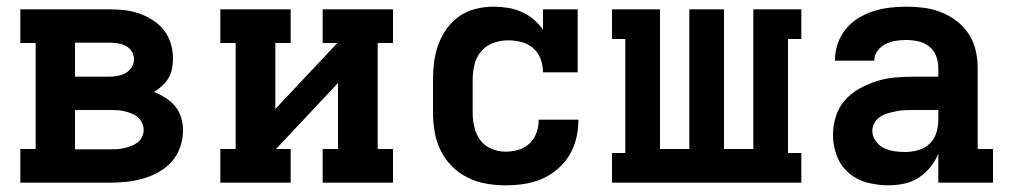

<svg xmlns="http://www.w3.org/2000/svg" viewBox="-20 -548 3040 576"><path d="M308 0H41V-101H87V-419H41V-520H308Q331 -520 353.5 -517.5Q376 -515 397.5 -507.5Q419 -500 438.5 -487.5Q458 -475 472 -457Q486 -439 492.5 -417Q499 -395 499 -372Q499 -357 496 -342Q493 -327 485.5 -314Q478 -301 466.5 -290.5Q455 -280 442 -272Q460 -265 476.5 -254.5Q493 -244 505.5 -229Q518 -214 523.5 -195Q529 -176 529 -156Q529 -131 520.5 -106.5Q512 -82 495 -63Q478 -44 455.5 -31.5Q433 -19 408.5 -12Q384 -5 359 -2.5Q334 0 308 0ZM205 -318H308Q321 -318 333.5 -320.5Q346 -323 357 -329Q368 -335 375 -346Q382 -357 382 -370Q382 -383 375 -394Q368 -405 357 -410.5Q346 -416 333.5 -418Q321 -420 308 -420H205ZM205 -100H308Q319 -100 330 -100.5Q341 -101 352 -103.5Q363 -106 373.5 -110Q384 -114 392.5 -120.5Q401 -127 406 -137Q411 -147 411 -158Q411 -169 406 -179.5Q401 -190 392.5 -197Q384 -204 373.5 -208Q363 -212 352.5 -214.5Q342 -217 330.5 -217.5Q319 -218 308 -218H205Z M641 0V-101H687V-419H641V-520H852V-419H806V-221L992 -419H948V-520H1159V-419H1113V-101H1159V0H948V-101H994V-299L808 -101H852V0Z M1497 8Q1468 8 1439 3Q1410 -2 1383.5 -15Q1357 -28 1336 -49Q1315 -70 1302 -96.5Q1289 -123 1284 -152Q1279 -181 1279 -210V-310Q1279 -337 1282.5 -363.5Q1286 -390 1295.5 -415.5Q1305 -441 1321 -463Q1337 -485 1359 -500Q1381 -515 1407.5 -521.5Q1434 -528 1461 -528Q1482 -528 1503.5 -524.5Q1525 -521 1544.5 -512.5Q1564 -504 1580.5 -490Q1597 -476 1609 -459V-520H1713V-331H1609Q1609 -351 1602 -370.5Q1595 -390 1579.5 -403.5Q1564 -417 1544 -422Q1524 -427 1504 -427Q1481 -427 1459.5 -419Q1438 -411 1423.5 -394Q1409 -377 1403.5 -354.5Q1398 -332 1398 -310V-210Q1398 -188 1403 -166.5Q1408 -145 1421 -127.5Q1434 -110 1454.5 -101.5Q1475 -93 1497 -93Q1516 -93 1535 -98.5Q1554 -104 1568 -117Q1582 -130 1589 -148.5Q1596 -167 1596 -187V-189H1715V-184Q1715 -157 1708 -130Q1701 -103 1686.5 -80Q1672 -57 1650.5 -39Q1629 -21 1604 -10.5Q1579 0 1551.5 4Q1524 8 1497 8Z M1816 0V-89H1856V-431H1816V-520H1960V-101H2048V-520H2152V-101H2240V-520H2384V-431H2344V-89H2384V0Z M2645 8Q2614 8 2582.5 0Q2551 -8 2526.5 -29Q2502 -50 2490.5 -80.5Q2479 -111 2479 -143Q2479 -171 2487.5 -198.5Q2496 -226 2514.5 -247Q2533 -268 2558 -282Q2583 -296 2610 -304.5Q2637 -313 2665 -315.5Q2693 -318 2721 -318H2795V-344Q2795 -362 2788.5 -379.5Q2782 -397 2767.5 -408.5Q2753 -420 2735 -424Q2717 -428 2699 -428Q2683 -428 2667 -425.5Q2651 -423 2637 -416Q2623 -409 2613 -396Q2603 -383 2603 -367V-366H2485V-369Q2485 -394 2493.5 -418Q2502 -442 2518 -461.5Q2534 -481 2555.5 -494Q2577 -507 2600.5 -514.5Q2624 -522 2649 -525Q2674 -528 2699 -528Q2726 -528 2752.5 -524.5Q2779 -521 2804 -511Q2829 -501 2850.5 -484.5Q2872 -468 2886.5 -445.5Q2901 -423 2907 -397Q2913 -371 2913 -344V-101H2959V0H2795V-87Q2786 -65 2771 -46.5Q2756 -28 2736 -15Q2716 -2 2692.5 3Q2669 8 2645 8ZM2695 -92Q2715 -92 2734.5 -97.5Q2754 -103 2768.5 -116.5Q2783 -130 2789 -149.5Q2795 -169 2795 -189V-218H2721Q2708 -218 2695.5 -217.5Q2683 -217 2670 -214.5Q2657 -212 2644.5 -208.5Q2632 -205 2621 -198Q2610 -191 2603.5 -179.5Q2597 -168 2597 -155Q2597 -139 2607 -125Q2617 -111 2631.5 -104Q2646 -97 2662.5 -94.5Q2679 -92 2695 -92Z"/></svg>

Font: Iosevka HT Extended
Style: Bold
Weight: 700
Width: 7
Monospace: yes
Designer: Belleve Invis
Foundry: Belleve Invis
Version: Version 32.3.0; ttfautohint (v1.8.4)